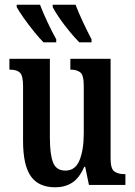

<svg xmlns="http://www.w3.org/2000/svg" viewBox="-20 -786 574 816"><path d="M215 10Q144 10 111 -37Q78 -84 78 -187V-421Q78 -464 65 -477Q52 -490 23 -490H20V-536H192V-200Q192 -130 205.5 -95.5Q219 -61 258 -61Q300 -61 318 -105Q336 -149 336 -220V-421Q336 -467 321 -478.5Q306 -490 282 -490H279V-536H450V-112Q450 -68 466.5 -57Q483 -46 507 -46H513V0H358L342 -77H338Q317 -29 286.5 -9.5Q256 10 215 10ZM317 -606Q299 -624 275.5 -652.5Q252 -681 232 -710Q212 -739 204 -756V-766H301Q314 -732 333.5 -690.5Q353 -649 369 -619V-606ZM165 -606Q147 -624 124 -652.5Q101 -681 80.5 -710Q60 -739 51 -756V-766H150Q163 -732 182.5 -690.5Q202 -649 219 -619V-606Z"/></svg>

Font: Noto Serif ExtraCondensed SemiBold
Style: Regular
Weight: 600
Width: 2
Designer: Monotype Design Team
Foundry: Monotype Imaging Inc.
Version: Version 2.015; ttfautohint (v1.8.4.7-5d5b)